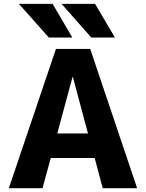

<svg xmlns="http://www.w3.org/2000/svg" viewBox="-20 -987 765 1007"><path d="M26.4 0 273.4 -730.5H453.1L699.2 0H518.6L476.6 -158.2H246.1L203.1 0ZM79.1 -966.8H255.9L359.4 -790H236.3ZM280.3 -287.1H441.4L362.3 -583H360.4ZM302.7 -966.8H478.5L583 -790H459Z"/></svg>

Font: GenEi M Gothic v2 Heavy
Style: Regular
Weight: 800
Version: Version 2.0